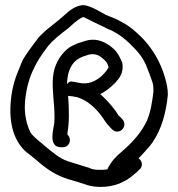

<svg xmlns="http://www.w3.org/2000/svg" viewBox="-20 -710 694 747"><path d="M311 7C356 25 423 18 459 -3C482 -13 497 -28 513 -41L521 -49C527 -54 532 -61 532 -70C532 -80 528 -88 519 -94C524 -99 532 -107 538 -114C550 -127 563 -141 574 -157C608 -207 626 -269 633 -341V-342C633 -354 632 -364 630 -375C612 -466 565 -538 507 -587C474 -617 435 -636 392 -652C377 -660 330 -690 303 -690H302C274 -688 250 -669 234 -654C215 -637 200 -625 180 -609C169 -601 157 -591 148 -582C138 -573 130 -565 121 -552C107 -533 85 -505 71 -481C63 -467 59 -453 53 -439C36 -399 24 -357 21 -303C16 -218 39 -155 85 -116H86C120 -90 150 -59 190 -37C226 -15 270 -7 311 7ZM99 -194C85 -221 74 -263 77 -308C83 -404 120 -470 165 -528C185 -554 215 -577 243 -598L270 -622C282 -631 291 -639 304 -644C307 -643 315 -639 325 -634C353 -619 378 -609 402 -596H403C443 -580 476 -551 505 -520C533 -490 544 -471 561 -424C575 -385 577 -385 577 -354C572 -311 566 -275 552 -241C532 -198 498 -159 465 -130C445 -112 425 -97 410 -73L402 -60C400 -57 399 -56 398 -51C377 -48 346 -48 331 -55L330 -56C302 -65 271 -74 243 -83C211 -94 184 -118 157 -140C137 -158 112 -175 99 -194ZM408 -215 417 -206C422 -201 428 -198 436 -198C452 -198 464 -212 464 -226C464 -234 461 -241 456 -246L447 -256H446C437 -263 437 -271 423 -287C410 -305 389 -327 370 -344C389 -353 410 -369 425 -385H426C444 -405 464 -428 455 -468V-469L454 -470C448 -484 439 -503 426 -516C410 -532 384 -551 352 -555C332 -557 317 -553 303 -548L284 -542C266 -534 255 -531 238 -516C211 -491 190 -456 186 -408C182 -355 192 -310 192 -260C192 -249 192 -239 191 -230C189 -210 165 -137 218 -137H224C241 -137 252 -150 252 -165C252 -174 248 -181 242 -187C245 -209 248 -233 248 -260C248 -288 247 -312 245 -337C251 -336 257 -336 264 -335C268 -334 272 -333 280 -332C321 -320 356 -286 379 -253C385 -244 395 -228 408 -215ZM242 -402C247 -448 268 -478 303 -490L321 -496C339 -503 361 -498 373 -488C387 -477 402 -464 402 -446C402 -446 400 -443 398 -441C396 -437 392 -432 385 -424C366 -403 335 -382 299 -386L286 -388C277 -390 267 -392 258 -393H257C248 -393 244 -386 241 -382C241 -390 241 -396 242 -402Z"/></svg>

Font: Stray Cat
Style: Bd
Weight: 700
Version: Version 1.0